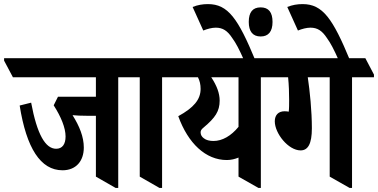

<svg xmlns="http://www.w3.org/2000/svg" viewBox="-75 -909 1845 937"><path d="M230 -78C296 -78 334 -123 334 -189C334 -241 313 -293 279 -347C297 -345 321 -344 348 -344H393V-47L489 8H502V-532H609V-545L566 -625H-55V-613L-12 -532H393V-437H208L187 -395C223 -339 245 -285 245 -243C245 -205 229 -183 199 -183C147 -183 106 -252 77 -408L21 -394C54 -186 123 -78 230 -78Z M703 8H716V-532H823V-545L781 -625H499V-613L542 -532H607V-47Z M1032 -128C1053 -128 1072 -133 1089 -140V-47L1186 8H1198V-532H1305V-545L1263 -625H713V-613L756 -532H891C900 -514 904 -497 904 -475C904 -423 870 -383 795 -342C843 -209 929 -128 1032 -128ZM920 -234C910 -241 904 -251 904 -263C904 -272 908 -278 919 -287C975 -334 997 -366 997 -418C997 -454 983 -491 956 -532H1089V-290C1053 -246 1010 -221 967 -221C948 -221 931 -225 920 -234Z M1116 -615H1171C1087 -818 1038 -889 940 -889C914 -889 890 -885 865 -875L917 -760C937 -768 959 -774 978 -774C1012 -774 1035 -759 1058 -724C1077 -698 1092 -669 1116 -615ZM1197 -731C1235 -731 1255 -755 1255 -802C1255 -849 1236 -873 1197 -873C1158 -873 1139 -849 1139 -802C1139 -756 1158 -731 1197 -731Z M1392 -175C1428 -175 1447 -207 1447 -283C1447 -368 1437 -465 1427 -532H1534V-47L1631 8H1643V-532H1750V-545L1708 -625H1195V-613L1238 -532H1331C1335 -493 1336 -455 1336 -421C1336 -401 1336 -377 1334 -364C1330 -365 1322 -366 1314 -366C1284 -366 1266 -348 1266 -317C1266 -258 1332 -175 1392 -175Z M1578 -615H1633C1549 -818 1500 -889 1402 -889C1376 -889 1352 -885 1327 -875L1379 -760C1399 -768 1421 -774 1440 -774C1474 -774 1497 -759 1520 -724C1539 -698 1554 -669 1578 -615Z"/></svg>

Font: Noto Serif Devanagari ExtraCondensed
Style: Bold
Weight: 700
Width: 2
Designer: Universal Thirst, Indian Type Foundry and the Monotype Design Team
Foundry: Monotype Imaging Inc.
Version: Version 2.004